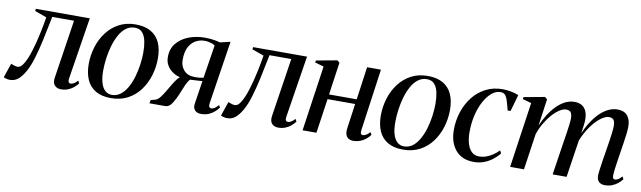

<svg xmlns="http://www.w3.org/2000/svg" viewBox="-72 -911 4396 1316"><g transform="rotate(10 2126.0 -252.5)"><path d="M406.5 -70.5Q404 -52 409.2 -45.5Q414.5 -39 422.5 -39Q432 -39 444.5 -45.5Q457 -52 471 -68.5L481 -51Q469.5 -35.5 452.8 -21.2Q436 -7 413.8 2Q391.5 11 364.5 11Q335.5 11 319.5 -7.2Q303.5 -25.5 309.5 -62L371.5 -467.5H220Q202 -376 185.5 -300.5Q169 -225 151.5 -167.8Q134 -110.5 112.5 -72.5Q90 -33 65.8 -12.5Q41.5 8 7.5 8Q-4 8 -18.2 4.2Q-32.5 0.5 -35.5 -3L-1.5 -102.5Q2 -101 10 -97.8Q18 -94.5 27.5 -92Q37 -89.5 44.5 -89.5Q63 -89.5 78.2 -110Q93.5 -130.5 106 -160.5Q118.5 -190.5 127.5 -221.5Q136.5 -252.5 142.5 -274Q151 -306.5 158 -340Q165 -373.5 170.8 -403.8Q176.5 -434 180 -457.5L97.5 -487L100 -502.5H475Z M792.5 -516Q856.5 -516 898.8 -491.8Q941 -467.5 961.8 -422Q982.5 -376.5 982.5 -312.5Q982.5 -251.5 965 -193.5Q947.5 -135.5 913.2 -89.2Q879 -43 828.2 -16Q777.5 11 712 11Q647 11 604.8 -14Q562.5 -39 542.2 -84.8Q522 -130.5 522 -193Q522 -255 540 -313Q558 -371 593 -417Q628 -463 678.2 -489.5Q728.5 -516 792.5 -516ZM790.5 -493Q756.5 -493 730 -473Q703.5 -453 684.2 -418.5Q665 -384 652.5 -341.5Q640 -299 633.8 -253.2Q627.5 -207.5 627.5 -165Q627.5 -114.5 638 -80.2Q648.5 -46 668 -29Q687.5 -12 714.5 -12Q748 -12 774.5 -32.2Q801 -52.5 820.2 -86.8Q839.5 -121 852 -163.2Q864.5 -205.5 870.8 -250.5Q877 -295.5 877 -337.5Q877 -379 869.8 -414.2Q862.5 -449.5 844 -471.2Q825.5 -493 790.5 -493Z M1451 -71 1460 -55Q1450 -41 1433.5 -25.8Q1417 -10.5 1393.5 0Q1370 10.5 1338.5 10.5Q1311 10.5 1296.5 -5Q1282 -20.5 1284.5 -46L1310 -213Q1301 -212 1285 -211Q1269 -210 1252 -209.2Q1235 -208.5 1223.5 -207.5Q1210 -191 1199.2 -167.8Q1188.5 -144.5 1178.8 -118.8Q1169 -93 1156.5 -68Q1139.5 -32.5 1123.8 -16.2Q1108 0 1089 0H978.5L983 -23L1014 -31.5Q1030 -35.5 1045.8 -55.2Q1061.5 -75 1077 -101.2Q1092.5 -127.5 1108 -153.8Q1123.5 -180 1139.5 -199Q1155.5 -218 1172.5 -221.5L1193.5 -210Q1172.5 -207 1147.5 -213.8Q1122.5 -220.5 1100 -236.2Q1077.5 -252 1062.8 -276.5Q1048 -301 1048 -333.5Q1047.5 -391 1079.2 -430Q1111 -469 1163 -489Q1215 -509 1275.5 -509Q1297.5 -509 1316.2 -507.2Q1335 -505.5 1351.5 -502.2Q1368 -499 1382 -495L1453 -511.5L1385 -71Q1382.5 -53 1387.8 -46Q1393 -39 1401.5 -39Q1413 -39 1425.2 -47.2Q1437.5 -55.5 1451 -71ZM1313.5 -237 1350 -467.5Q1344 -472.5 1333 -477Q1322 -481.5 1307 -484.5Q1292 -487.5 1275 -487.5Q1246.5 -487.5 1218 -473Q1189.5 -458.5 1170.2 -424.5Q1151 -390.5 1151 -331.5Q1151 -290.5 1177 -260.8Q1203 -231 1254 -231Q1268 -231 1279 -231.8Q1290 -232.5 1298.5 -234Q1307 -235.5 1313.5 -237Z M1918.5 -70.5Q1916 -52 1921.2 -45.5Q1926.5 -39 1934.5 -39Q1944 -39 1956.5 -45.5Q1969 -52 1983 -68.5L1993 -51Q1981.5 -35.5 1964.8 -21.2Q1948 -7 1925.8 2Q1903.5 11 1876.5 11Q1847.5 11 1831.5 -7.2Q1815.5 -25.5 1821.5 -62L1883.5 -467.5H1732Q1714 -376 1697.5 -300.5Q1681 -225 1663.5 -167.8Q1646 -110.5 1624.5 -72.5Q1602 -33 1577.8 -12.5Q1553.5 8 1519.5 8Q1508 8 1493.8 4.2Q1479.5 0.5 1476.5 -3L1510.5 -102.5Q1514 -101 1522 -97.8Q1530 -94.5 1539.5 -92Q1549 -89.5 1556.5 -89.5Q1575 -89.5 1590.2 -110Q1605.5 -130.5 1618 -160.5Q1630.5 -190.5 1639.5 -221.5Q1648.5 -252.5 1654.5 -274Q1663 -306.5 1670 -340Q1677 -373.5 1682.8 -403.8Q1688.5 -434 1692 -457.5L1609.5 -487L1612 -502.5H1987Z M2441 -70.5Q2439 -52 2443.8 -45.5Q2448.5 -39 2456 -39Q2466 -39 2478.2 -45.5Q2490.5 -52 2505 -68.5L2515 -51Q2503.5 -35.5 2486.8 -21.2Q2470 -7 2447.2 2Q2424.5 11 2395.5 11Q2380.5 11 2367.2 3.8Q2354 -3.5 2347 -20.2Q2340 -37 2343.5 -65L2368 -240H2176L2141 0H2044.5L2110.5 -455L2049 -473L2051.5 -487L2196 -513.5L2213 -500.5L2180.5 -273.5H2373L2405 -502.5H2501.5Z M2825.5 -516Q2889.5 -516 2931.8 -491.8Q2974 -467.5 2994.8 -422Q3015.5 -376.5 3015.5 -312.5Q3015.5 -251.5 2998 -193.5Q2980.5 -135.5 2946.2 -89.2Q2912 -43 2861.2 -16Q2810.5 11 2745 11Q2680 11 2637.8 -14Q2595.5 -39 2575.2 -84.8Q2555 -130.5 2555 -193Q2555 -255 2573 -313Q2591 -371 2626 -417Q2661 -463 2711.2 -489.5Q2761.5 -516 2825.5 -516ZM2823.5 -493Q2789.5 -493 2763 -473Q2736.5 -453 2717.2 -418.5Q2698 -384 2685.5 -341.5Q2673 -299 2666.8 -253.2Q2660.5 -207.5 2660.5 -165Q2660.5 -114.5 2671 -80.2Q2681.5 -46 2701 -29Q2720.5 -12 2747.5 -12Q2781 -12 2807.5 -32.2Q2834 -52.5 2853.2 -86.8Q2872.5 -121 2885 -163.2Q2897.5 -205.5 2903.8 -250.5Q2910 -295.5 2910 -337.5Q2910 -379 2902.8 -414.2Q2895.5 -449.5 2877 -471.2Q2858.5 -493 2823.5 -493Z M3238 10Q3153.5 10 3109.2 -43.5Q3065 -97 3065 -183Q3065 -248 3084.2 -307.5Q3103.5 -367 3140 -414Q3176.5 -461 3229 -488.2Q3281.5 -515.5 3347 -515.5Q3373 -515.5 3404 -510Q3435 -504.5 3458.5 -494L3425.5 -378H3405Q3393.5 -425.5 3384.8 -450.2Q3376 -475 3365 -484.2Q3354 -493.5 3334.5 -493.5Q3304.5 -493.5 3276 -470.2Q3247.5 -447 3224.2 -405.2Q3201 -363.5 3187.2 -307.5Q3173.5 -251.5 3173.5 -186Q3173.5 -143.5 3183.2 -109Q3193 -74.5 3213.2 -54Q3233.5 -33.5 3265.5 -33.5Q3291 -33.5 3314.8 -41.8Q3338.5 -50 3360.5 -64.8Q3382.5 -79.5 3402 -99.5L3412 -80Q3393 -55.5 3366.5 -35Q3340 -14.5 3307.5 -2.2Q3275 10 3238 10Z M3658 -500.5 3631.5 -312.5Q3649 -354 3672.2 -390.8Q3695.5 -427.5 3723.2 -455.8Q3751 -484 3782.2 -499.8Q3813.5 -515.5 3847.5 -515.5Q3880.5 -515.5 3901.5 -501Q3922.5 -486.5 3932 -460Q3941.5 -433.5 3939.5 -396.5Q3939.5 -388 3937.2 -371Q3935 -354 3932 -332.2Q3929 -310.5 3925.5 -286.5L3914.5 -273Q3934 -329.5 3960.2 -374.2Q3986.5 -419 4016.5 -450.5Q4046.5 -482 4079.5 -498.8Q4112.5 -515.5 4145.5 -515.5Q4193 -515.5 4216 -487.8Q4239 -460 4239 -412.5Q4239 -393 4235.8 -364.2Q4232.5 -335.5 4227.2 -301.5Q4222 -267.5 4216.5 -232Q4211.5 -199.5 4206.5 -167Q4201.5 -134.5 4198.2 -108.5Q4195 -82.5 4194.5 -68Q4194.5 -52.5 4198.2 -46Q4202 -39.5 4211 -39.5Q4220.5 -39.5 4232.8 -46.2Q4245 -53 4259 -69.5L4268.5 -51.5Q4257.5 -36 4240.2 -21.8Q4223 -7.5 4200 1.8Q4177 11 4148 11Q4133.5 11 4120.8 5.2Q4108 -0.5 4100.5 -13Q4093 -25.5 4093 -46.5Q4093 -59 4096.8 -88.8Q4100.5 -118.5 4106.5 -155.8Q4112.5 -193 4118.5 -230Q4124.5 -265 4129.2 -297.5Q4134 -330 4137 -356.5Q4140 -383 4140 -398.5Q4140 -426.5 4131 -440.2Q4122 -454 4098 -454Q4077.5 -454 4051.5 -437.2Q4025.5 -420.5 3998.2 -389.2Q3971 -358 3946.8 -314Q3922.5 -270 3906 -216L3925.5 -287.5Q3923.5 -273 3921.5 -258.8Q3919.5 -244.5 3917 -230.2Q3914.5 -216 3912.5 -201.5L3882 0H3785L3820 -230Q3826 -265 3830.8 -298.2Q3835.5 -331.5 3838.8 -358Q3842 -384.5 3842 -398.5Q3842 -426.5 3832.8 -440.2Q3823.5 -454 3799.5 -454Q3778.5 -454 3753 -437.2Q3727.5 -420.5 3702.2 -391.8Q3677 -363 3655.8 -326.2Q3634.5 -289.5 3622 -250L3585.5 0H3489L3555 -455.5L3494 -473L3496.5 -487L3641 -513.5Z"/></g></svg>

Font: Merriweather 144pt
Style: Italic
Weight: 400
Italic angle: -7.8°
Version: Version 2.101